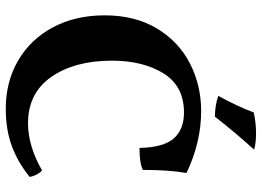

<svg xmlns="http://www.w3.org/2000/svg" viewBox="-144 -776 929 682"><g transform="rotate(90 321.0 -435.5)"><path d="M35 -342Q35 -451 82 -528.5Q129 -606 206.5 -645.5Q284 -685 375 -685Q486 -685 595 -633Q584 -570 584 -478Q561 -466 506 -466Q504 -552 472 -588Q440 -624 380 -624Q286 -624 241 -551Q196 -478 196 -368Q196 -236 253.5 -153Q311 -70 419 -70Q459 -70 502 -83Q545 -96 586 -120Q594 -113 600.5 -100.5Q607 -88 609 -76Q559 -35 500.5 -13Q442 9 367 9Q270 9 194.5 -35.5Q119 -80 77 -159.5Q35 -239 35 -342ZM321 -746Q359 -815 380 -872Q418 -880 453 -880Q490 -880 512 -873Q451 -806 395 -734Q354 -734 321 -746Z"/></g></svg>

Font: Vollkorn SC
Style: Bold
Weight: 700
Designer: Friedrich Althausen
Foundry: Friedrich Althausen
Version: Version 4.015